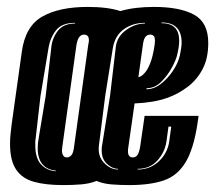

<svg xmlns="http://www.w3.org/2000/svg" viewBox="-20 -523 628 555"><path d="M162 12Q112 12 78 2.5Q44 -7 26.5 -33Q9 -59 9 -108Q9 -121 10.5 -135.5Q12 -150 14 -166L43 -373Q53 -447 102 -475Q151 -503 234 -503Q291 -503 328 -491Q369 -503 425 -503Q500 -503 541 -480.5Q582 -458 582 -399Q582 -354 565.5 -323Q549 -292 522.5 -272Q496 -252 466 -241Q444 -233 419.5 -229Q395 -225 369 -224L351 -98Q350 -94 350 -91Q350 -88 350 -85Q350 -68 364 -68Q372 -68 377 -74.5Q382 -81 385 -98L398 -188H554L551 -167Q540 -93 516.5 -54Q493 -15 453.5 -1.5Q414 12 354 12Q326 12 302 10Q278 8 259 0Q239 8 214.5 10Q190 12 162 12ZM403 -265Q425 -265 445 -280.5Q465 -296 480 -318.5Q495 -341 500 -363Q502 -374 503.5 -383Q505 -392 505 -400Q505 -458 447 -458V-456Q498 -456 498 -405Q498 -388 492 -364Q489 -350 476.5 -327Q464 -304 445.5 -286Q427 -268 404 -268ZM141 -28V-30Q117 -32 103 -48Q89 -64 89 -95Q89 -109 92 -125L112 -245L128 -383Q130 -411 146.5 -433Q163 -455 197 -455V-457Q159 -457 142 -435.5Q125 -414 120 -383L97 -245L83 -122Q82 -117 82 -112.5Q82 -108 82 -103Q82 -66 98.5 -48Q115 -30 141 -28ZM321 -33V-35Q305 -35 289.5 -49Q274 -63 274 -88Q274 -91 274 -94.5Q274 -98 275 -102L298 -245L315 -389Q319 -418 345 -436.5Q371 -455 399 -455V-457Q364 -457 338 -438.5Q312 -420 306 -383L284 -245L266 -103Q262 -72 280.5 -52.5Q299 -33 321 -33ZM173 -68Q181 -68 186.5 -74.5Q192 -81 194 -98L235 -393Q236 -398 236.5 -401Q237 -404 237 -407Q237 -413 235 -417Q231 -423 223 -423Q215 -423 209.5 -416.5Q204 -410 201 -393L160 -98Q160 -95 159.5 -92Q159 -89 159 -87Q159 -80 162 -75Q165 -68 173 -68ZM380 -300Q389 -301 399 -313Q407 -322 414.5 -341Q422 -360 427 -393Q427 -397 427.5 -400Q428 -403 428 -405Q428 -411 426 -417Q422 -423 414 -423Q406 -423 400.5 -416.5Q395 -410 393 -393ZM378 -33Q414 -33 439 -56.5Q464 -80 469 -113L475 -157H467L461 -113Q456 -82 434.5 -58.5Q413 -35 378 -35Z"/></svg>

Font: Alumni Sans Inline One
Style: Italic
Weight: 400
Italic angle: -8°
Designer: Robert E. Leuschke
Foundry: Robert E. Leuschke
Version: Version 1.100; ttfautohint (v1.8.3)